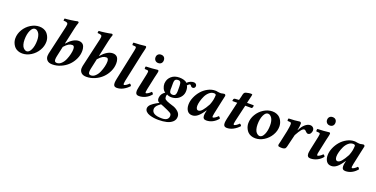

<svg xmlns="http://www.w3.org/2000/svg" viewBox="-24 -1611 5402 2762"><g transform="rotate(20 2676.5 -230.0)"><path d="M283.2 -387.2Q245.1 -387.2 219 -330.3Q192.9 -273.4 192.9 -189.9Q192.9 -147.9 202.1 -116.7Q211.4 -85.4 225.6 -70.3Q239.7 -55.2 252.9 -48.6Q266.1 -42 277.8 -42Q315.9 -42 342 -98.6Q368.2 -155.3 368.2 -238.8Q368.2 -272.9 361.8 -300Q355.5 -327.1 345.9 -343Q336.4 -358.9 324.5 -369.4Q312.5 -379.9 302.5 -383.5Q292.5 -387.2 283.2 -387.2ZM228 9.8Q191.9 9.8 162.4 -2Q132.8 -13.7 114.5 -32Q96.2 -50.3 84 -74Q71.8 -97.7 66.9 -119.6Q62 -141.6 62 -162.1Q62 -231.4 100.1 -295.7Q138.2 -359.9 201.4 -399.4Q264.6 -439 333 -439Q369.1 -439 398.7 -427.2Q428.2 -415.5 446.5 -397.2Q464.8 -378.9 477.1 -355.2Q489.3 -331.5 494.1 -309.6Q499 -287.6 499 -267.1Q499 -197.8 460.9 -133.5Q422.9 -69.3 359.6 -29.8Q296.4 9.8 228 9.8Z M745.6 -278.8 712.4 -127Q705.6 -96.2 705.6 -74.2Q705.6 -51.8 714.6 -42Q723.6 -32.2 743.7 -32.2Q780.3 -32.2 811.5 -62Q842.8 -91.8 861.3 -135.3Q879.9 -178.7 890.1 -222.4Q900.4 -266.1 900.4 -298.8Q900.4 -352.1 867.7 -352.1Q835.9 -352.1 809.3 -336.2Q782.7 -320.3 745.6 -278.8ZM583.5 -82Q583.5 -98.6 587.4 -118.2L689.5 -563Q695.3 -588.9 695.3 -603Q695.3 -621.6 680.7 -629.2Q666 -636.7 626.5 -638.2Q626.5 -657.7 631.3 -671.9Q668 -673.3 729 -681.9Q790 -690.4 821.3 -698.2Q840.3 -698.2 840.3 -680.2Q825.7 -642.6 812.5 -583L758.3 -335H760.7Q851.6 -439 935.5 -439Q959 -439 976.3 -431.2Q993.7 -423.3 1003.7 -411.4Q1013.7 -399.4 1019.5 -382.6Q1025.4 -365.7 1027.3 -351.1Q1029.3 -336.4 1029.3 -319.8Q1029.3 -256.3 1001 -195.6Q972.7 -134.8 926.5 -89.8Q880.4 -44.9 817.6 -17.6Q754.9 9.8 689.5 9.8Q635.7 9.8 609.6 -16.4Q583.5 -42.5 583.5 -82Z M1266.6 -278.8 1233.4 -127Q1226.6 -96.2 1226.6 -74.2Q1226.6 -51.8 1235.6 -42Q1244.6 -32.2 1264.6 -32.2Q1301.3 -32.2 1332.5 -62Q1363.8 -91.8 1382.3 -135.3Q1400.9 -178.7 1411.1 -222.4Q1421.4 -266.1 1421.4 -298.8Q1421.4 -352.1 1388.7 -352.1Q1356.9 -352.1 1330.3 -336.2Q1303.7 -320.3 1266.6 -278.8ZM1104.5 -82Q1104.5 -98.6 1108.4 -118.2L1210.4 -563Q1216.3 -588.9 1216.3 -603Q1216.3 -621.6 1201.7 -629.2Q1187 -636.7 1147.5 -638.2Q1147.5 -657.7 1152.3 -671.9Q1189 -673.3 1250 -681.9Q1311 -690.4 1342.3 -698.2Q1361.3 -698.2 1361.3 -680.2Q1346.7 -642.6 1333.5 -583L1279.3 -335H1281.7Q1372.6 -439 1456.5 -439Q1480 -439 1497.3 -431.2Q1514.6 -423.3 1524.7 -411.4Q1534.7 -399.4 1540.5 -382.6Q1546.4 -365.7 1548.3 -351.1Q1550.3 -336.4 1550.3 -319.8Q1550.3 -256.3 1522 -195.6Q1493.7 -134.8 1447.5 -89.8Q1401.4 -44.9 1338.6 -17.6Q1275.9 9.8 1210.4 9.8Q1156.7 9.8 1130.6 -16.4Q1104.5 -42.5 1104.5 -82Z M1853.5 -581.1 1756.3 -127Q1750.5 -98.6 1750.5 -84Q1750.5 -65.9 1761.7 -65.9Q1770.5 -65.9 1792.2 -79.3Q1814 -92.8 1831.5 -112.8Q1840.8 -112.8 1849.1 -103.3Q1857.4 -93.8 1860.4 -85Q1821.3 -41.5 1772.9 -15.9Q1724.6 9.8 1674.3 9.8Q1623.5 9.8 1623.5 -46.9Q1623.5 -72.3 1633.3 -118.2L1731.4 -582Q1737.3 -610.4 1737.3 -621.1Q1737.3 -641.6 1719.7 -643.1L1679.7 -646Q1675.3 -652.3 1676 -665.8Q1676.8 -679.2 1681.6 -685.1Q1715.3 -685.1 1773.9 -689.7Q1832.5 -694.3 1857.4 -698.2Q1874.5 -698.2 1874.5 -680.2Q1874.5 -672.4 1871.6 -657.7Q1868.7 -643.1 1862.5 -618.4Q1856.4 -593.8 1853.5 -581.1Z M2137.2 -318.8 2095.2 -123Q2088.4 -92.3 2088.4 -78.1Q2088.4 -62 2099.1 -62Q2107.9 -62 2129.9 -75.4Q2151.9 -88.9 2169.4 -108.9Q2178.7 -108.9 2187 -99.4Q2195.3 -89.8 2198.2 -81.1Q2164.1 -37.1 2115 -12.9Q2065.9 11.2 2013.2 11.2Q1961.4 11.2 1961.4 -47.9Q1961.4 -64.9 1971.2 -113.8L2015.1 -319.8Q2021 -348.6 2021 -358.9Q2021 -379.4 2003.4 -380.9L1963.4 -383.8Q1959 -390.1 1959.7 -403.6Q1960.4 -417 1965.3 -422.9Q1999 -422.9 2057.6 -427.5Q2116.2 -432.1 2141.1 -436Q2158.2 -436 2158.2 -418Q2158.2 -410.2 2155.3 -395.5Q2152.3 -380.9 2146.2 -356.2Q2140.1 -331.5 2137.2 -318.8ZM2050.3 -594.2Q2050.3 -623 2067.9 -640.6Q2085.4 -658.2 2114.3 -658.2Q2144.5 -658.2 2161.4 -640.9Q2178.2 -623.5 2178.2 -594.2Q2178.2 -565.4 2161.1 -547.6Q2144 -529.8 2114.3 -529.8Q2085.9 -529.8 2068.1 -548.1Q2050.3 -566.4 2050.3 -594.2Z M2517.1 -272.9V-291Q2517.1 -314.9 2516.6 -328.6Q2516.1 -342.3 2513.7 -357.9Q2511.2 -373.5 2506.6 -381.1Q2502 -388.7 2493.4 -393.8Q2484.9 -398.9 2472.2 -398.9Q2454.6 -398.9 2443.4 -394.8Q2432.1 -390.6 2426 -382.6Q2419.9 -374.5 2417 -362.8Q2414.1 -351.1 2414.1 -336.2Q2414.1 -321.3 2414.1 -303.2V-263.2Q2412.1 -246.6 2413.3 -230.2Q2414.6 -213.9 2418.2 -200.9Q2421.9 -188 2433.3 -179.9Q2444.8 -171.9 2463.9 -171.9Q2479.5 -171.9 2490.2 -177.2Q2501 -182.6 2506.3 -191.9Q2511.7 -201.2 2514.4 -213.9Q2517.1 -226.6 2517.1 -241.5Q2517.1 -256.3 2517.1 -272.9ZM2356.9 13.2Q2320.3 40 2306.6 54.7Q2280.3 83.5 2280.3 112.8Q2280.3 200.2 2436 200.2Q2460.4 200.2 2479.2 195.3Q2498 190.4 2508.8 183.1Q2519.5 175.8 2526.4 165.5Q2533.2 155.3 2535.6 146Q2538.1 136.7 2538.1 127Q2538.1 105 2528.3 93.8Q2518.6 82.5 2478 64L2465.8 58.1Q2375 17.6 2356.9 13.2ZM2630.9 -291Q2630.9 -243.2 2605.7 -206.1Q2580.6 -168.9 2542 -150.4Q2503.4 -131.8 2459 -131.8Q2419.4 -131.8 2391.1 -148.9Q2377.4 -122.6 2388.2 -87.9Q2393.1 -72.3 2424.6 -57.9Q2456.1 -43.5 2521 -23.9Q2522.5 -23.4 2526.9 -22Q2531.2 -20.5 2534.2 -20Q2578.6 -3.4 2610.8 27.6Q2643.1 58.6 2643.1 100.1Q2643.1 147.9 2608.9 179.7Q2574.7 211.4 2520.8 224.6Q2466.8 237.8 2395 237.8Q2360.8 237.8 2327.1 233.2Q2293.5 228.5 2259.3 217.8Q2225.1 207 2204.1 186Q2183.1 165 2183.1 136.2Q2183.1 120.1 2192.1 104Q2201.2 87.9 2214.8 75Q2228.5 62 2247.6 48.8Q2266.6 35.6 2283 26.4Q2299.3 17.1 2317.9 7.3Q2324.7 3.9 2328.1 2Q2292 -11.2 2292 -56.2Q2292 -64 2293 -67.9Q2298.3 -126.5 2356 -165Q2329.1 -181.2 2314.5 -214.4Q2299.8 -247.6 2299.8 -283.2Q2299.8 -290 2301.3 -295.9Q2306.2 -355.5 2353 -397.2Q2399.9 -439 2476.1 -439Q2512.2 -439 2544.9 -429.4Q2577.6 -419.9 2593.3 -401.9Q2641.1 -445.8 2692.9 -445.8Q2712.9 -445.8 2726.1 -433.6Q2739.3 -421.4 2739.3 -404.8Q2739.3 -387.7 2729 -376.5Q2718.8 -365.2 2702.1 -365.2Q2681.6 -365.2 2668.9 -386.2Q2661.1 -397.9 2650.9 -397.9Q2648.9 -397.9 2647 -397.2Q2645 -396.5 2642.1 -394.5Q2639.2 -392.6 2637 -391.1Q2634.8 -389.6 2631.1 -386.2Q2627.4 -382.8 2625.5 -381.1Q2623.5 -379.4 2619.1 -375.2Q2614.7 -371.1 2612.8 -369.1Q2630.9 -343.8 2630.9 -291Z M3018.6 -226.1Q3036.1 -271.5 3042.7 -304Q3049.3 -336.4 3050.8 -377.9Q3047.9 -397 3017.6 -397Q2980.5 -397 2947.8 -368.7Q2915 -340.3 2895.5 -299.1Q2876 -257.8 2864.7 -216.3Q2853.5 -174.8 2853.5 -144Q2853.5 -116.7 2863.3 -100.8Q2873 -85 2891.6 -85Q2918.9 -85 2949.5 -120.1Q2980 -155.3 3018.6 -226.1ZM3182.6 -415Q3180.7 -407.2 3174.8 -379.4Q3168.9 -351.6 3161.6 -319.8L3119.6 -124Q3112.8 -89.4 3112.8 -80.1Q3112.8 -63 3123.5 -63Q3132.3 -63 3154.3 -76.4Q3176.3 -89.8 3193.8 -109.9Q3203.1 -109.9 3211.4 -100.3Q3219.7 -90.8 3222.7 -82Q3189 -39.1 3143.1 -14.6Q3097.2 9.8 3044.4 9.8Q2991.7 9.8 2991.7 -47.9Q2991.7 -74.7 2999.5 -106.9L3004.4 -125L3000.5 -127Q2952.1 -53.7 2912.4 -22Q2872.6 9.8 2829.6 9.8Q2779.3 9.8 2753.9 -26.4Q2728.5 -62.5 2728.5 -118.2Q2728.5 -172.9 2752.9 -230.2Q2777.3 -287.6 2816.9 -333.7Q2856.4 -379.9 2911.4 -409.4Q2966.3 -439 3023.4 -439Q3045.9 -439 3062.5 -434.1Q3080.1 -430.2 3098.6 -430.2Q3121.6 -430.2 3134.8 -435.1Q3148.4 -439 3159.7 -439Q3170.9 -439 3176.8 -432.4Q3182.6 -425.8 3182.6 -415Z M3318.4 -118.2 3379.4 -381.8H3309.1Q3303.2 -381.8 3303.2 -383.8Q3303.2 -385.3 3305.4 -396.2Q3307.6 -407.2 3308.1 -409.2Q3312 -424.3 3336.4 -425.8L3389.2 -429.2L3402.3 -479Q3404.3 -486.3 3406.5 -497.6Q3408.7 -508.8 3410.2 -515.4Q3411.6 -522 3414.8 -530.8Q3418 -539.6 3421.6 -544.7Q3425.3 -549.8 3431.6 -554.4Q3438 -559.1 3446.3 -561Q3494.1 -573.2 3520 -573.2Q3542 -573.2 3542 -564Q3542 -558.6 3538.1 -540.8Q3534.2 -522.9 3528.6 -501.2Q3522.9 -479.5 3522 -474.1L3512.2 -429.2H3611.3Q3619.6 -423.3 3614.5 -404.5Q3609.4 -385.7 3600.1 -381.8H3502L3442.4 -127Q3435.1 -91.8 3435.1 -84Q3435.1 -65.9 3446.3 -65.9Q3455.1 -65.9 3476.8 -79.3Q3498.5 -92.8 3516.1 -112.8Q3525.4 -112.8 3533.9 -103.3Q3542.5 -93.8 3545.4 -85Q3506.3 -41.5 3458 -15.9Q3409.7 9.8 3359.4 9.8Q3308.1 9.8 3308.1 -46.9Q3308.1 -69.8 3318.4 -118.2Z M3850.1 -387.2Q3812 -387.2 3785.9 -330.3Q3759.8 -273.4 3759.8 -189.9Q3759.8 -147.9 3769 -116.7Q3778.3 -85.4 3792.5 -70.3Q3806.6 -55.2 3819.8 -48.6Q3833 -42 3844.7 -42Q3882.8 -42 3908.9 -98.6Q3935.1 -155.3 3935.1 -238.8Q3935.1 -272.9 3928.7 -300Q3922.4 -327.1 3912.8 -343Q3903.3 -358.9 3891.4 -369.4Q3879.4 -379.9 3869.4 -383.5Q3859.4 -387.2 3850.1 -387.2ZM3794.9 9.8Q3758.8 9.8 3729.2 -2Q3699.7 -13.7 3681.4 -32Q3663.1 -50.3 3650.9 -74Q3638.7 -97.7 3633.8 -119.6Q3628.9 -141.6 3628.9 -162.1Q3628.9 -231.4 3667 -295.7Q3705.1 -359.9 3768.3 -399.4Q3831.5 -439 3899.9 -439Q3936 -439 3965.6 -427.2Q3995.1 -415.5 4013.4 -397.2Q4031.7 -378.9 4043.9 -355.2Q4056.2 -331.5 4061 -309.6Q4065.9 -287.6 4065.9 -267.1Q4065.9 -197.8 4027.8 -133.5Q3989.7 -69.3 3926.5 -29.8Q3863.3 9.8 3794.9 9.8Z M4142.6 -17.1Q4142.6 -22.5 4148.2 -43Q4153.8 -63.5 4155.3 -71.8L4192.4 -243.2Q4207.5 -323.2 4207.5 -352.1Q4207.5 -380.4 4189.5 -381.8L4149.4 -384.8Q4145 -391.1 4145.8 -404.1Q4146.5 -417 4151.4 -422.9Q4187 -422.9 4238.8 -427Q4290.5 -431.2 4317.4 -436Q4327.6 -436 4334.5 -429.2Q4341.3 -422.4 4341.3 -412.1Q4341.3 -371.6 4331.5 -325.2L4328.6 -311L4331.5 -309.1Q4362.8 -374.5 4401.9 -406.7Q4440.9 -439 4477.5 -439Q4504.4 -439 4522 -422.4Q4539.6 -405.8 4539.6 -379.9Q4539.6 -353 4524.2 -331.5Q4508.8 -310.1 4485.4 -310.1Q4467.8 -310.1 4444.3 -335.9Q4432.6 -351.1 4419.4 -351.1Q4398.9 -351.1 4375.5 -323Q4352.1 -294.9 4315.4 -228L4277.3 -71.8Q4275.9 -65.9 4272.5 -51.3Q4269 -36.6 4267.3 -31Q4265.6 -25.4 4260.7 -15.4Q4255.9 -5.4 4250 -1.5Q4244.1 2.4 4233.4 6.1Q4222.7 9.8 4208.5 9.8Q4169.9 9.8 4156.2 4.9Q4142.6 0 4142.6 -17.1Z M4764.2 -318.8 4722.2 -123Q4715.3 -92.3 4715.3 -78.1Q4715.3 -62 4726.1 -62Q4734.9 -62 4756.8 -75.4Q4778.8 -88.9 4796.4 -108.9Q4805.7 -108.9 4814 -99.4Q4822.3 -89.8 4825.2 -81.1Q4791 -37.1 4741.9 -12.9Q4692.9 11.2 4640.1 11.2Q4588.4 11.2 4588.4 -47.9Q4588.4 -64.9 4598.1 -113.8L4642.1 -319.8Q4647.9 -348.6 4647.9 -358.9Q4647.9 -379.4 4630.4 -380.9L4590.3 -383.8Q4585.9 -390.1 4586.7 -403.6Q4587.4 -417 4592.3 -422.9Q4626 -422.9 4684.6 -427.5Q4743.2 -432.1 4768.1 -436Q4785.2 -436 4785.2 -418Q4785.2 -410.2 4782.2 -395.5Q4779.3 -380.9 4773.2 -356.2Q4767.1 -331.5 4764.2 -318.8ZM4677.2 -594.2Q4677.2 -623 4694.8 -640.6Q4712.4 -658.2 4741.2 -658.2Q4771.5 -658.2 4788.3 -640.9Q4805.2 -623.5 4805.2 -594.2Q4805.2 -565.4 4788.1 -547.6Q4771 -529.8 4741.2 -529.8Q4712.9 -529.8 4695.1 -548.1Q4677.2 -566.4 4677.2 -594.2Z M5148.9 -226.1Q5166.5 -271.5 5173.1 -304Q5179.7 -336.4 5181.2 -377.9Q5178.2 -397 5147.9 -397Q5110.8 -397 5078.1 -368.7Q5045.4 -340.3 5025.9 -299.1Q5006.3 -257.8 4995.1 -216.3Q4983.9 -174.8 4983.9 -144Q4983.9 -116.7 4993.7 -100.8Q5003.4 -85 5022 -85Q5049.3 -85 5079.8 -120.1Q5110.4 -155.3 5148.9 -226.1ZM5313 -415Q5311 -407.2 5305.2 -379.4Q5299.3 -351.6 5292 -319.8L5250 -124Q5243.2 -89.4 5243.2 -80.1Q5243.2 -63 5253.9 -63Q5262.7 -63 5284.7 -76.4Q5306.6 -89.8 5324.2 -109.9Q5333.5 -109.9 5341.8 -100.3Q5350.1 -90.8 5353 -82Q5319.3 -39.1 5273.4 -14.6Q5227.5 9.8 5174.8 9.8Q5122.1 9.8 5122.1 -47.9Q5122.1 -74.7 5129.9 -106.9L5134.8 -125L5130.9 -127Q5082.5 -53.7 5042.7 -22Q5002.9 9.8 4960 9.8Q4909.7 9.8 4884.3 -26.4Q4858.9 -62.5 4858.9 -118.2Q4858.9 -172.9 4883.3 -230.2Q4907.7 -287.6 4947.3 -333.7Q4986.8 -379.9 5041.7 -409.4Q5096.7 -439 5153.8 -439Q5176.3 -439 5192.9 -434.1Q5210.4 -430.2 5229 -430.2Q5252 -430.2 5265.1 -435.1Q5278.8 -439 5290 -439Q5301.3 -439 5307.1 -432.4Q5313 -425.8 5313 -415Z"/></g></svg>

Font: Common Serif
Style: Bold Italic
Weight: 700
Italic angle: -12°
Designer: Philipp H. Poll, Khaled Hosny
Foundry: Stefan Peev, Context Ltd.
Version: Version 1.026